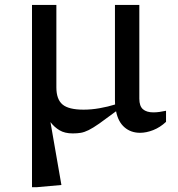

<svg xmlns="http://www.w3.org/2000/svg" viewBox="-20 -532 722 780"><path d="M110 -512H209V-177Q209 -128.5 234 -107.5Q259 -86.5 319.5 -86.5Q351.5 -86.5 385.2 -92.5Q419 -98.5 447.5 -107.5Q447 -116 447 -125V-512H546V-131Q546 -101 560.8 -88.2Q575.5 -75.5 603 -75.5Q614.5 -75.5 627.5 -77.2Q640.5 -79 654.5 -82V-37Q630.5 -14.5 602.5 -3.5Q574.5 7.5 549 7.5Q511.5 7.5 485.8 -14.8Q460 -37 451.5 -80Q409.5 -48.5 383.5 -30.2Q357.5 -12 340.2 -3.5Q323 5 308.5 7.5Q294 10 275.5 10Q243 10 221.8 -2.8Q200.5 -15.5 185 -36L229.5 219.5L129.5 228.5H110Z"/></svg>

Font: Newsreader 6pt
Style: Regular
Weight: 400
Designer: Hugues Gentile
Foundry: Production Type
Version: Version 1.003; ttfautohint (v1.8.3)